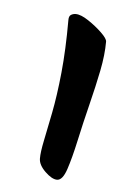

<svg xmlns="http://www.w3.org/2000/svg" viewBox="-38 -751 274 448"><g transform="rotate(5 99.0 -526.5)"><path d="M198 -663Q198 -632 190.5 -594.5Q183 -557 172 -513Q161 -469 152 -427.5Q143 -386 134 -359Q125 -332 112 -332Q100 -332 84 -347.5Q68 -363 68 -378Q68 -393 73.5 -419.5Q79 -446 87 -486.5Q95 -527 100.5 -581.5Q106 -636 106 -706Q106 -715 111 -718Q116 -721 122 -721Q134 -721 152 -709Q170 -697 184 -683.5Q198 -670 198 -663Z"/></g></svg>

Font: Kalam Variable Light
Style: Regular
Weight: 300
Designer: Lipi Raval, Jonny Pinhorn
Foundry: Indian Type Foundry
Version: Version 3.000